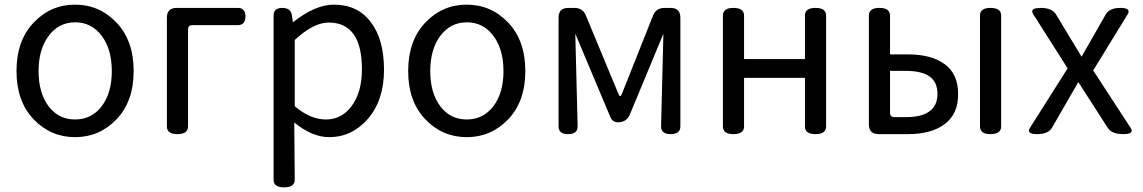

<svg xmlns="http://www.w3.org/2000/svg" viewBox="-20 -577 4917 826"><path d="M481.5 -64Q408 13 303 13Q198 13 124.5 -64Q51 -141 51 -271.5Q51 -402 124.5 -479.5Q198 -557 303 -557Q408 -557 481.5 -479.5Q555 -402 555 -271.5Q555 -141 481.5 -64ZM189 -120Q232 -63 303 -63Q374 -63 417.5 -120Q461 -177 461 -271Q461 -365 417.5 -423Q374 -481 303.5 -481Q233 -481 189.5 -423Q146 -365 146 -271Q146 -177 189 -120Z M743 0Q698 0 698 -33V-501Q698 -543 740 -543H1003Q1036 -543 1036 -506Q1036 -469 1003 -469H808Q789 -469 789 -450V-33Q789 0 743 0Z M1202 229Q1157 229 1157 196V-510Q1157 -543 1194 -543Q1232 -543 1236 -510L1240 -481Q1336 -557 1416 -557Q1519 -557 1575 -482Q1632 -408 1632 -277Q1632 -146 1563 -66Q1494 13 1396 13Q1323 13 1246 -50L1248 196Q1248 229 1202 229ZM1248 -120Q1315 -63 1382 -63Q1450 -63 1493 -121Q1537 -180 1537 -279Q1537 -480 1394 -480Q1329 -480 1248 -405Z M2166.5 -64Q2093 13 1988 13Q1883 13 1809.5 -64Q1736 -141 1736 -271.5Q1736 -402 1809.5 -479.5Q1883 -557 1988 -557Q2093 -557 2166.5 -479.5Q2240 -402 2240 -271.5Q2240 -141 2166.5 -64ZM1874 -120Q1917 -63 1988 -63Q2059 -63 2102.5 -120Q2146 -177 2146 -271Q2146 -365 2102.5 -423Q2059 -481 1988.5 -481Q1918 -481 1874.5 -423Q1831 -365 1831 -271Q1831 -177 1874 -120Z M2383 -33V-501Q2383 -543 2425 -543H2451Q2488 -543 2501 -509L2641 -172Q2648 -155 2655 -172L2789 -509Q2802 -543 2839 -543H2865Q2907 -543 2907 -501V-33Q2907 0 2865 0Q2824 0 2824 -33L2834 -432L2690 -85Q2676 -51 2639 -51Q2615 -51 2606 -73L2455 -432L2465 -33Q2465 0 2424 0Q2383 0 2383 -33Z M3135 0Q3090 0 3090 -33V-510Q3090 -543 3135 -543Q3181 -543 3181 -510V-323H3443V-510Q3443 -543 3488 -543Q3534 -543 3534 -510V-33Q3534 0 3488 0Q3443 0 3443 -33V-242H3181V-33Q3181 0 3135 0Z M3760 0Q3718 0 3718 -42V-510Q3718 -543 3763 -543Q3809 -543 3809 -510V-343H3886Q3987 -343 4044 -301Q4102 -259 4102 -172Q4102 -86 4044 -43Q3987 0 3886 0ZM3809 -92Q3809 -73 3828 -73H3876Q4013 -73 4013 -173Q4013 -224 3979 -248Q3946 -272 3876 -272H3809ZM4241 0Q4196 0 4196 -33V-510Q4196 -543 4241 -543Q4287 -543 4287 -510V-33Q4287 0 4241 0Z M4411 -27 4573 -283 4425 -516Q4408 -543 4457 -543Q4506 -543 4523 -515L4633 -333L4737 -515Q4753 -543 4800 -543Q4848 -543 4831 -515L4683 -274L4844 -27Q4862 0 4812 0Q4762 0 4745 -28L4619 -224L4506 -28Q4490 0 4442 0Q4394 0 4411 -27Z"/></svg>

Font: Swei Gothic CJK TC Regular
Style: Regular
Weight: 400
Version: Version 2.129